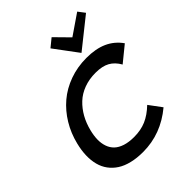

<svg xmlns="http://www.w3.org/2000/svg" viewBox="-298 -1304 1493 1493"><g transform="rotate(-45 448.5 -557.5)"><path d="M681.2 -227.1 757.8 -124Q597.2 9.8 399.9 9.8Q332 9.8 276.9 -3.7Q221.7 -17.1 182.4 -42.5Q143.1 -67.9 116.5 -104Q89.8 -140.1 77.9 -185.8Q65.9 -231.4 67.4 -285.2Q68.8 -338.9 84 -399.9Q106.4 -491.2 153.1 -568.1Q199.7 -645 265.6 -700.9Q331.5 -756.8 418.7 -788.3Q505.9 -819.8 605 -819.8Q707 -819.8 778.3 -787.8Q849.6 -755.9 897 -689L768.1 -584Q737.3 -638.2 692.1 -663.1Q647 -688 573.2 -688Q503.4 -688 445.1 -666.3Q386.7 -644.5 345 -605Q303.2 -565.4 274.4 -513.9Q245.6 -462.4 230 -399.9Q217.8 -351.1 217 -309.8Q216.3 -268.6 228.5 -233.4Q240.7 -198.2 266.1 -173.8Q291.5 -149.4 333.7 -135.7Q376 -122.1 433.1 -122.1Q507.3 -122.1 565.7 -147.2Q624 -172.4 681.2 -227.1ZM809.1 -1125 851.1 -1069.8 606.9 -875H605L460 -1069.8L527.8 -1125L641.1 -1009.8Z"/></g></svg>

Font: Sinkin Sans 600 SemiBold Italic
Style: Regular
Weight: 600
Italic angle: -112°
Designer: Keith Bates
Foundry: K-Type
Version: Sinkin Sans (version 1.0)  by Keith Bates   •   © 2014   www